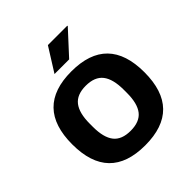

<svg xmlns="http://www.w3.org/2000/svg" viewBox="-198 -860 1010 1010"><g transform="rotate(-45 306.5 -355.5)"><path d="M233.9 -590.8 316.9 -723.1H460.9L461.9 -720.2L342.8 -590.8ZM306.2 12.2Q38.1 12.2 38.1 -263.2Q38.1 -538.1 306.2 -538.1Q575.2 -538.1 575.2 -263.2Q575.2 12.2 306.2 12.2ZM306.2 -96.2Q373 -96.2 403.1 -134.3Q433.1 -172.4 433.1 -251V-274.9Q433.1 -354 403.1 -392.6Q373 -431.2 306.2 -431.2Q240.2 -431.2 210.2 -392.6Q180.2 -354 180.2 -274.9V-251Q180.2 -172.4 210 -134.3Q239.7 -96.2 306.2 -96.2Z"/></g></svg>

Font: Archivo
Style: Bold
Weight: 700
Designer: Hector Gatti
Foundry: Omnibus-Type
Version: Version 2.001